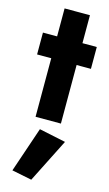

<svg xmlns="http://www.w3.org/2000/svg" viewBox="-144 -669 605 1061"><g transform="rotate(15 159.0 -139.0)"><path d="M5 -460V-335H86V0H231V-335H313V-460H231V-620H86V-460ZM127 60 39 319 153 342 279 92Z"/></g></svg>

Font: Jost
Style: Bold
Weight: 700
Version: Version 3.710